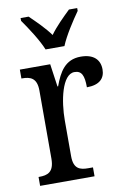

<svg xmlns="http://www.w3.org/2000/svg" viewBox="-87 -819 582 872"><g transform="rotate(-10 204.5 -383.0)"><path d="M158 -606H245C263 -651 305 -715 332 -753V-766H294C263 -736 227 -701 201 -665C175 -701 139 -736 108 -766H71V-753C98 -715 140 -651 158 -606ZM26 0H277V-41H255C218 -41 188 -49 188 -108V-273C188 -362 212 -482 269 -482C302 -482 313 -459 313 -404C372 -404 397 -431 397 -472C397 -517 368 -546 309 -546C237 -546 208 -494 185 -431H182L167 -536H27V-495H30C67 -495 98 -486 98 -427V-113C98 -50 67 -41 29 -41H26Z"/></g></svg>

Font: Noto Serif Ethiopic Cn
Style: Regular
Weight: 400
Width: 3
Designer: Monotype Design Team
Foundry: Monotype Imaging Inc.
Version: Version 2.102